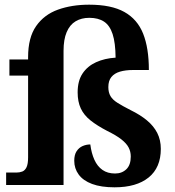

<svg xmlns="http://www.w3.org/2000/svg" viewBox="-20 -790 746 820"><path d="M469.4 10Q411.8 10 373.4 -4.3Q335 -18.6 316.1 -44.5Q297.1 -70.3 297.1 -103.5Q297.1 -128.8 307.1 -144.1Q317.1 -159.4 333 -166.3Q348.8 -173.1 365.7 -173.1Q370.4 -135.8 383.1 -107.7Q395.8 -79.5 417.6 -64.3Q439.3 -49 471.3 -49Q500.7 -49 519.6 -67.2Q538.5 -85.3 538.5 -121.5Q538.5 -142.3 529.5 -159.7Q520.6 -177.1 498.9 -194.3Q477.2 -211.6 437.4 -231.1Q394.8 -253.3 366.6 -275.7Q338.4 -298.2 325 -327Q311.6 -355.8 311.6 -395.5Q311.6 -444.6 332.5 -476Q353.5 -507.5 390.2 -524.2Q426.9 -540.9 473.7 -543.8Q473.1 -607.4 460.9 -644.6Q448.7 -681.7 424.1 -697.8Q399.5 -713.9 361.4 -713.9Q327.8 -713.9 302.8 -699Q277.9 -684 264.7 -652.7Q251.4 -621.4 251.4 -573V0H6.2V-53H49.3Q63.6 -53 75.2 -57.4Q86.7 -61.9 93.4 -75.9Q100 -90 100 -118.1V-467H20.2V-536H100V-545.7Q100 -629.6 134.3 -678.6Q168.6 -727.7 227.8 -748.9Q286.9 -770 360.7 -770Q455.3 -770 510.9 -739Q566.5 -708.1 591.2 -646.5Q615.8 -584.8 615.8 -491H548Q515.9 -491 492.3 -484Q468.8 -477.1 455.7 -461.1Q442.7 -445.1 442.7 -418.1Q442.7 -395.2 451.9 -379.5Q461.1 -363.8 481.9 -350.8Q502.6 -337.7 537.4 -319.9Q578.7 -299.8 607.5 -275.9Q636.4 -252 651.6 -222.1Q666.8 -192.2 666.8 -154.1Q666.8 -74.1 614.8 -32Q562.9 10 469.4 10Z"/></svg>

Font: Noto Serif Lao
Style: Regular
Weight: 400
Designer: Monotype Design Team
Foundry: Monotype Imaging Inc.
Version: Version 2.003